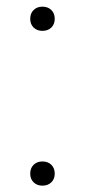

<svg xmlns="http://www.w3.org/2000/svg" viewBox="-20 -566 262 591"><path d="M110.5 5.5Q94 5.5 83.5 -4.8Q73 -15 73 -31.5Q73 -48.5 83.5 -58.8Q94 -69 110.5 -69Q127.5 -69 138 -58.8Q148.5 -48.5 148.5 -31.5Q148.5 -15 138 -4.8Q127.5 5.5 110.5 5.5ZM110.5 -471Q94 -471 83.5 -481.2Q73 -491.5 73 -508Q73 -525 83.5 -535.2Q94 -545.5 110.5 -545.5Q127.5 -545.5 138 -535.2Q148.5 -525 148.5 -508Q148.5 -491.5 138 -481.2Q127.5 -471 110.5 -471Z"/></svg>

Font: Encode Sans SemiExpanded ExtraLight
Style: Regular
Weight: 250
Width: 6
Designer: Multiple Designers
Foundry: Impallari Type
Version: Version 3.002